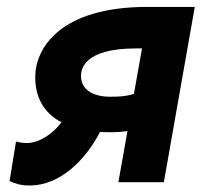

<svg xmlns="http://www.w3.org/2000/svg" viewBox="-20 -538 626 567"><path d="M310.5 -147.5C324.7 -147.5 342.8 -148.9 356.4 -150.9L329.6 0H463.9L555.2 -517.6H415C155.3 -517.6 84 -393.6 84 -310.5C84 -251 108.9 -204.6 161.6 -176.8C134.3 -140.6 93.8 -115.7 60.1 -115.7C54.2 -115.7 39.1 -116.2 27.3 -120.1L8.3 -3.4C24.9 4.4 41.5 9.8 67.9 9.8C156.2 9.8 231.9 -64 275.4 -148.4C286.6 -147.9 298.3 -147.5 310.5 -147.5ZM375.5 -260.7C349.1 -252.4 323.7 -252.4 306.6 -252.4C306.2 -252.4 305.2 -252.4 304.7 -252.4C253.9 -252.4 219.2 -273.9 219.2 -313.5C219.2 -331.5 225.6 -395 381.8 -395H399.4Z"/></svg>

Font: Cascadia Code
Style: Bold Italic
Weight: 700
Italic angle: -10°
Monospace: yes
Designer: Aaron Bell
Foundry: Saja Typeworks
Version: Version 2404.023